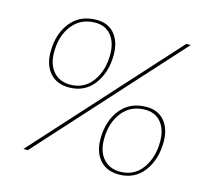

<svg xmlns="http://www.w3.org/2000/svg" viewBox="-97 -771 949 882"><g transform="rotate(15 377.5 -330.0)"><path d="M86 0 684 -660H705L107 0ZM214 -327Q156 -327 123.5 -364Q91 -401 91 -463Q91 -549 135.5 -604.5Q180 -660 258 -660Q314 -660 344.5 -623Q375 -586 375 -525Q375 -441 332 -384Q289 -327 214 -327ZM216 -341Q283 -341 321 -393.5Q359 -446 359 -522Q359 -579 331.5 -612.5Q304 -646 256 -646Q187 -646 147 -595Q107 -544 107 -466Q107 -408 136.5 -374.5Q166 -341 216 -341ZM539 0Q481 0 448.5 -37Q416 -74 416 -136Q416 -222 460.5 -277.5Q505 -333 583 -333Q639 -333 669.5 -296Q700 -259 700 -198Q700 -114 657 -57Q614 0 539 0ZM541 -14Q608 -14 646 -66.5Q684 -119 684 -195Q684 -252 656.5 -285.5Q629 -319 581 -319Q512 -319 472 -268Q432 -217 432 -139Q432 -81 461.5 -47.5Q491 -14 541 -14Z"/></g></svg>

Font: Elaine Sans Thin
Style: Italic
Weight: 250
Italic angle: -13°
Designer: Wei Huang
Foundry: Wei Huang
Version: Version 2.001;December 24, 2019;FontCreator 12.0.0.2547 64-b